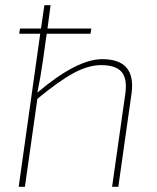

<svg xmlns="http://www.w3.org/2000/svg" viewBox="-20 -720 607 740"><path d="M160 -590 145 -484Q136 -420 124 -363Q276 -492 374 -492Q505 -492 487 -360L436 0H412L463 -359Q471 -417 448.5 -443Q426 -469 370 -469Q320 -469 263 -438Q206 -407 124 -339L76 0H52L135 -590H54L57 -610H138L151 -700H175L163 -610H332L329 -590Z"/></svg>

Font: Exo 2.0 Thin
Style: Italic
Weight: 250
Italic angle: -8°
Designer: Natanael Gama
Version: Version 1.001;PS 001.001;hotconv 1.0.70;makeotf.lib2.5.58329